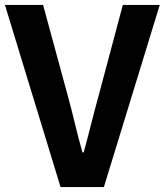

<svg xmlns="http://www.w3.org/2000/svg" viewBox="-25 -760 669 780"><path d="M221 0H397L624 -740H474L378 -380C355 -298 338 -224 315 -141H310C286 -224 271 -298 248 -380L150 -740H-5Z"/></svg>

Font: Noto Sans T Chinese Bold
Style: Bold
Weight: 700
Designer: Ryoko NISHIZUKA (kana & ideographs); Paul D. Hunt (Latin, Greek & Cyrillic); Wenlong ZHANG (bopomofo); Sandoll Communica
Foundry: Adobe Systems Incorporated
Version: Version 1.000;PS 1;hotconv 1.0.78;makeotf.lib2.5.61930